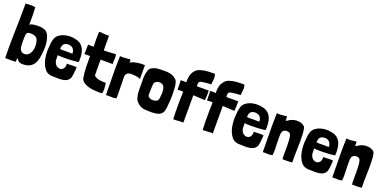

<svg xmlns="http://www.w3.org/2000/svg" viewBox="-8 -1508 4675 2322"><g transform="rotate(20 2329.0 -347.5)"><path d="M153.3 -705.1Q139.6 -707 120.1 -707Q114.3 -708 106.4 -708Q93.8 -708 79.1 -707Q56.6 -707 41 -704.1Q41 -681.6 41 -637.7Q41 -554.7 39.1 -471.7Q37.1 -388.7 35.2 -307.6Q34.2 -227.5 33.2 -150.4Q33.2 -134.8 33.2 -119.1Q33.2 -58.6 35.2 -1Q66.4 -1 102.5 1Q113.3 1 122.1 1Q148.4 1 169.9 -2Q170.9 -3.9 170.9 -8.8Q170.9 -18.6 171.9 -25.4Q171.9 -31.2 171.9 -42Q173.8 -46.9 176.8 -49.8Q178.7 -51.8 181.6 -45.9Q197.3 -15.6 221.7 -7.8Q247.1 1 275.4 -2.9Q332 -6.8 365.2 -32.2Q398.4 -57.6 414.1 -96.7Q430.7 -136.7 435.5 -185.5Q441.4 -235.4 443.4 -285.2Q443.4 -320.3 438.5 -352.5Q433.6 -385.7 423.8 -413.1Q415 -441.4 399.4 -460.9Q383.8 -480.5 362.3 -488.3Q335 -498 302.7 -501Q269.5 -502.9 241.2 -500Q211.9 -498 192.4 -491.2Q171.9 -484.4 169.9 -474.6Q170.9 -522.5 170.9 -550.8Q170.9 -580.1 170.9 -596.7Q170.9 -615.2 170.9 -624Q169.9 -633.8 168.9 -641.6Q168.9 -651.4 168.9 -661.1Q168 -671.9 167 -692.4Q167 -695.3 167 -703.1Q167 -704.1 153.3 -705.1ZM328.1 -286.1Q329.1 -271.5 329.1 -256.8Q329.1 -232.4 323.2 -209Q317.4 -184.6 304.7 -166Q293 -148.4 276.4 -136.7Q258.8 -126 238.3 -126Q211.9 -126 198.2 -136.7Q183.6 -148.4 175.8 -167Q168.9 -185.5 168 -212.9Q166 -239.3 166 -271.5Q166 -309.6 168 -332Q168.9 -355.5 174.8 -367.2Q180.7 -378.9 193.4 -382.8Q206.1 -385.7 226.6 -385.7Q267.6 -385.7 293 -368.2Q317.4 -349.6 322.3 -315.4Q327.1 -300.8 328.1 -286.1Z M652.3 -248Q673.8 -247.1 701.2 -247.1Q728.5 -247.1 758.8 -248Q789.1 -249 815.4 -251Q841.8 -252.9 861.3 -254.9Q880.9 -256.8 887.7 -258.8Q889.6 -280.3 889.6 -300.8Q889.6 -321.3 887.7 -341.8Q884.8 -382.8 870.1 -417Q855.5 -451.2 828.1 -474.6Q799.8 -499 753.9 -506.8Q724.6 -514.6 694.3 -514.6Q691.4 -514.6 687.5 -514.6Q683.6 -514.6 679.7 -514.6Q641.6 -513.7 607.4 -502.9Q574.2 -493.2 546.9 -472.7Q519.5 -452.1 506.8 -422.9Q495.1 -389.6 491.2 -355.5Q488.3 -321.3 485.4 -284.2Q484.4 -270.5 484.4 -256.8Q484.4 -229.5 487.3 -202.1Q491.2 -161.1 502 -124Q512.7 -87.9 531.2 -57.6Q548.8 -27.3 576.2 -7.8Q599.6 5.9 627.9 9.8Q656.2 9.8 689.5 11.7Q706.1 12.7 722.7 12.7Q739.3 12.7 754.9 11.7Q787.1 9.8 813.5 0Q840.8 -9.8 857.4 -34.2Q865.2 -40 869.1 -55.7Q874 -71.3 877 -91.8Q879.9 -114.3 881.8 -138.7Q883.8 -164.1 885.7 -190.4Q875 -193.4 857.4 -193.4Q840.8 -194.3 822.3 -193.4Q803.7 -192.4 787.1 -191.4Q769.5 -191.4 759.8 -192.4Q761.7 -151.4 747.1 -130.9Q732.4 -110.4 711.9 -106.4Q690.4 -101.6 668.9 -113.3Q646.5 -124 634.8 -147.5Q624 -165 622.1 -183.6Q621.1 -203.1 620.1 -233.4Q620.1 -239.3 620.1 -251Q629.9 -249 652.3 -248ZM768.6 -378.9Q780.3 -361.3 780.3 -340.8Q780.3 -333 780.3 -330.1Q780.3 -328.1 773.4 -327.1Q768.6 -327.1 755.9 -328.1Q743.2 -329.1 716.8 -329.1Q678.7 -329.1 659.2 -328.1Q639.6 -328.1 630.9 -329.1Q622.1 -331.1 621.1 -335.9Q621.1 -339.8 623 -350.6Q625 -364.3 628.9 -376Q633.8 -387.7 642.6 -397.5Q652.3 -406.2 667 -411.1Q681.6 -416 706.1 -416Q716.8 -416 724.6 -413.1Q732.4 -411.1 741.2 -406.2Q758.8 -397.5 768.6 -378.9Z M1088.9 -682.6Q1072.3 -683.6 1055.7 -685.5Q1038.1 -686.5 1022.5 -688.5Q1017.6 -688.5 1012.7 -688.5Q1002.9 -688.5 994.1 -686.5Q992.2 -668 992.2 -643.6Q991.2 -620.1 991.2 -593.8Q991.2 -568.4 992.2 -543Q993.2 -516.6 993.2 -495.1Q977.5 -495.1 960 -495.1Q942.4 -495.1 921.9 -496.1Q920.9 -455.1 918.9 -374Q940.4 -374 958 -374Q975.6 -374 991.2 -375Q990.2 -301.8 992.2 -233.4Q994.1 -165 1006.8 -87.9Q1020.5 -56.6 1049.8 -39.1Q1079.1 -21.5 1117.2 -11.7Q1155.3 -2.9 1198.2 -1Q1221.7 1 1245.1 1Q1263.7 1 1281.2 0Q1286.1 -14.6 1288.1 -33.2Q1289.1 -43.9 1289.1 -54.7Q1289.1 -61.5 1288.1 -69.3Q1287.1 -86.9 1285.2 -103.5Q1283.2 -121.1 1281.2 -134.8Q1264.6 -133.8 1242.2 -134.8Q1218.8 -135.7 1197.3 -139.6Q1174.8 -144.5 1156.2 -153.3Q1136.7 -161.1 1127 -174.8Q1126 -219.7 1126 -271.5Q1126 -323.2 1126 -377Q1177.7 -377 1281.2 -377Q1279.3 -389.6 1280.3 -408.2Q1282.2 -426.8 1283.2 -445.3Q1284.2 -462.9 1283.2 -478.5Q1282.2 -494.1 1275.4 -502Q1224.6 -499 1189.5 -497.1Q1155.3 -495.1 1124 -494.1Q1124 -508.8 1124 -523.4Q1123 -537.1 1123 -549.8Q1123 -594.7 1123 -683.6Q1106.4 -681.6 1088.9 -682.6Z M1466.8 -474.6Q1466.8 -477.5 1466.8 -480.5Q1466.8 -483.4 1466.8 -487.3Q1466.8 -491.2 1466.8 -499Q1466.8 -501 1458 -502Q1455.1 -502 1452.1 -502Q1445.3 -502 1437.5 -501Q1426.8 -500 1416 -499Q1406.2 -498 1402.3 -498Q1389.6 -497.1 1381.8 -496.1Q1374 -496.1 1367.2 -496.1Q1360.4 -496.1 1351.6 -496.1Q1343.8 -497.1 1332 -498Q1329.1 -417 1329.1 -338.9Q1329.1 -290 1330.1 -243.2Q1333 -120.1 1333 2.9Q1356.4 1 1374 2Q1391.6 2.9 1407.2 2.9Q1415 3.9 1421.9 3.9Q1428.7 3.9 1435.5 2.9Q1450.2 2 1466.8 -2.9Q1466.8 -3.9 1466.8 -6.8Q1466.8 -43.9 1466.8 -76.2Q1465.8 -109.4 1465.8 -139.6Q1465.8 -171.9 1464.8 -203.1Q1463.9 -234.4 1462.9 -268.6Q1461.9 -296.9 1470.7 -311.5Q1479.5 -327.1 1496.1 -334Q1512.7 -340.8 1535.2 -340.8Q1557.6 -340.8 1585 -337.9Q1585.9 -337.9 1598.6 -335.9Q1611.3 -334 1623 -331.1Q1627.9 -329.1 1633.8 -327.1Q1638.7 -326.2 1643.6 -324.2Q1646.5 -323.2 1653.3 -321.3Q1652.3 -335.9 1652.3 -352.5Q1652.3 -370.1 1652.3 -389.6Q1652.3 -411.1 1652.3 -436.5Q1653.3 -462.9 1653.3 -497.1Q1653.3 -498 1638.7 -498Q1624 -499 1602.5 -498Q1582 -497.1 1557.6 -493.2Q1534.2 -490.2 1514.6 -484.4Q1501 -478.5 1486.3 -472.7Q1471.7 -466.8 1467.8 -464.8Q1467.8 -471.7 1466.8 -474.6Z M1699.2 -425.8Q1693.4 -408.2 1692.4 -397.5Q1689.5 -377.9 1688.5 -360.4Q1687.5 -342.8 1687.5 -325.2Q1690.4 -292 1688.5 -252Q1687.5 -211.9 1689.5 -171.9Q1691.4 -132.8 1701.2 -96.7Q1710.9 -60.5 1738.3 -37.1Q1773.4 -2 1824.2 6.8Q1852.5 6.8 1885.7 9.8Q1901.4 10.7 1917 10.7Q1934.6 10.7 1952.1 8.8Q1984.4 6.8 2011.7 -2.9Q2039.1 -12.7 2055.7 -37.1Q2066.4 -46.9 2071.3 -74.2Q2077.1 -100.6 2080.1 -134.8Q2084 -168.9 2085.9 -206.1Q2086.9 -243.2 2087.9 -272.5Q2086.9 -304.7 2085.9 -336.9Q2085 -368.2 2081.1 -393.6Q2077.1 -420.9 2069.3 -441.4Q2061.5 -460.9 2046.9 -469.7Q2026.4 -490.2 1997.1 -501Q1967.8 -510.7 1936.5 -512.7Q1923.8 -513.7 1913.1 -513.7Q1904.3 -513.7 1896.5 -513.7Q1877.9 -511.7 1858.4 -513.7Q1834 -513.7 1810.5 -510.7Q1787.1 -507.8 1765.6 -500Q1746.1 -493.2 1730.5 -482.4Q1714.8 -470.7 1708 -456.1Q1705.1 -445.3 1699.2 -425.8ZM1867.2 -360.4Q1906.2 -369.1 1929.7 -352.5Q1954.1 -336.9 1959 -301.8Q1964.8 -273.4 1962.9 -240.2Q1960 -208 1956.1 -175.8Q1950.2 -151.4 1932.6 -142.6Q1919.9 -135.7 1900.4 -133.8Q1879.9 -130.9 1861.3 -134.8Q1842.8 -139.6 1830.1 -152.3Q1817.4 -165 1818.4 -188.5Q1820.3 -222.7 1820.3 -254.9Q1820.3 -286.1 1824.2 -318.4Q1827.1 -334 1833 -337.9Q1845.7 -353.5 1867.2 -360.4Z M2327.1 -356.4Q2358.4 -355.5 2392.6 -352.5Q2427.7 -350.6 2478.5 -347.7Q2480.5 -367.2 2481.4 -377.9Q2482.4 -388.7 2482.4 -396.5Q2483.4 -403.3 2483.4 -409.2Q2483.4 -416 2483.4 -426.8Q2484.4 -441.4 2483.4 -451.2Q2482.4 -461.9 2484.4 -472.7Q2433.6 -472.7 2331.1 -472.7Q2326.2 -498 2332 -517.6Q2336.9 -537.1 2360.4 -541Q2374 -543 2391.6 -545.9Q2408.2 -547.9 2425.8 -549.8Q2442.4 -551.8 2458 -552.7Q2473.6 -553.7 2485.4 -552.7Q2487.3 -567.4 2489.3 -584Q2491.2 -600.6 2492.2 -619.1Q2493.2 -626 2493.2 -632.8Q2493.2 -643.6 2492.2 -655.3Q2490.2 -672.9 2485.4 -688.5Q2467.8 -688.5 2451.2 -688.5Q2419.9 -688.5 2388.7 -686.5Q2338.9 -682.6 2296.9 -668.9Q2263.7 -658.2 2242.2 -635.7Q2221.7 -613.3 2209 -585Q2198.2 -557.6 2195.3 -529.3Q2192.4 -500 2194.3 -474.6Q2178.7 -475.6 2161.1 -475.6Q2143.6 -475.6 2122.1 -475.6Q2123 -435.5 2125 -353.5Q2145.5 -355.5 2163.1 -355.5Q2180.7 -355.5 2196.3 -355.5Q2196.3 -339.8 2196.3 -311.5Q2195.3 -284.2 2194.3 -248Q2194.3 -212.9 2194.3 -174.8Q2194.3 -136.7 2194.3 -101.6Q2195.3 -68.4 2196.3 -40Q2196.3 -12.7 2198.2 -1Q2207 0 2216.8 0Q2221.7 0 2226.6 0Q2242.2 -1 2259.8 -2Q2276.4 -3.9 2293 -4.9Q2310.5 -5.9 2327.1 -3.9Q2327.1 -48.8 2327.1 -137.7Q2327.1 -192.4 2327.1 -356.4Z M2706.1 -356.4Q2737.3 -355.5 2771.5 -352.5Q2806.6 -350.6 2857.4 -347.7Q2859.4 -367.2 2860.4 -377.9Q2861.3 -388.7 2861.3 -396.5Q2862.3 -403.3 2862.3 -409.2Q2862.3 -416 2862.3 -426.8Q2863.3 -441.4 2862.3 -451.2Q2861.3 -461.9 2863.3 -472.7Q2812.5 -472.7 2710 -472.7Q2705.1 -498 2710.9 -517.6Q2715.8 -537.1 2739.3 -541Q2752.9 -543 2770.5 -545.9Q2787.1 -547.9 2804.7 -549.8Q2821.3 -551.8 2836.9 -552.7Q2852.5 -553.7 2864.3 -552.7Q2866.2 -567.4 2868.2 -584Q2870.1 -600.6 2871.1 -619.1Q2872.1 -626 2872.1 -632.8Q2872.1 -643.6 2871.1 -655.3Q2869.1 -672.9 2864.3 -688.5Q2846.7 -688.5 2830.1 -688.5Q2798.8 -688.5 2767.6 -686.5Q2717.8 -682.6 2675.8 -668.9Q2642.6 -658.2 2621.1 -635.7Q2600.6 -613.3 2587.9 -585Q2577.1 -557.6 2574.2 -529.3Q2571.3 -500 2573.2 -474.6Q2557.6 -475.6 2540 -475.6Q2522.5 -475.6 2501 -475.6Q2502 -435.5 2503.9 -353.5Q2524.4 -355.5 2542 -355.5Q2559.6 -355.5 2575.2 -355.5Q2575.2 -339.8 2575.2 -311.5Q2574.2 -284.2 2573.2 -248Q2573.2 -212.9 2573.2 -174.8Q2573.2 -136.7 2573.2 -101.6Q2574.2 -68.4 2575.2 -40Q2575.2 -12.7 2577.1 -1Q2585.9 0 2595.7 0Q2600.6 0 2605.5 0Q2621.1 -1 2638.7 -2Q2655.3 -3.9 2671.9 -4.9Q2689.5 -5.9 2706.1 -3.9Q2706.1 -48.8 2706.1 -137.7Q2706.1 -192.4 2706.1 -356.4Z M3057.6 -248Q3079.1 -247.1 3106.4 -247.1Q3133.8 -247.1 3164.1 -248Q3194.3 -249 3220.7 -251Q3247.1 -252.9 3266.6 -254.9Q3286.1 -256.8 3293 -258.8Q3294.9 -280.3 3294.9 -300.8Q3294.9 -321.3 3293 -341.8Q3290 -382.8 3275.4 -417Q3260.7 -451.2 3233.4 -474.6Q3205.1 -499 3159.2 -506.8Q3129.9 -514.6 3099.6 -514.6Q3096.7 -514.6 3092.8 -514.6Q3088.9 -514.6 3085 -514.6Q3046.9 -513.7 3012.7 -502.9Q2979.5 -493.2 2952.1 -472.7Q2924.8 -452.1 2912.1 -422.9Q2900.4 -389.6 2896.5 -355.5Q2893.6 -321.3 2890.6 -284.2Q2889.6 -270.5 2889.6 -256.8Q2889.6 -229.5 2892.6 -202.1Q2896.5 -161.1 2907.2 -124Q2918 -87.9 2936.5 -57.6Q2954.1 -27.3 2981.4 -7.8Q3004.9 5.9 3033.2 9.8Q3061.5 9.8 3094.7 11.7Q3111.3 12.7 3127.9 12.7Q3144.5 12.7 3160.2 11.7Q3192.4 9.8 3218.8 0Q3246.1 -9.8 3262.7 -34.2Q3270.5 -40 3274.4 -55.7Q3279.3 -71.3 3282.2 -91.8Q3285.2 -114.3 3287.1 -138.7Q3289.1 -164.1 3291 -190.4Q3280.3 -193.4 3262.7 -193.4Q3246.1 -194.3 3227.5 -193.4Q3209 -192.4 3192.4 -191.4Q3174.8 -191.4 3165 -192.4Q3167 -151.4 3152.3 -130.9Q3137.7 -110.4 3117.2 -106.4Q3095.7 -101.6 3074.2 -113.3Q3051.8 -124 3040 -147.5Q3029.3 -165 3027.3 -183.6Q3026.4 -203.1 3025.4 -233.4Q3025.4 -239.3 3025.4 -251Q3035.2 -249 3057.6 -248ZM3173.8 -378.9Q3185.5 -361.3 3185.5 -340.8Q3185.5 -333 3185.5 -330.1Q3185.5 -328.1 3178.7 -327.1Q3173.8 -327.1 3161.1 -328.1Q3148.4 -329.1 3122.1 -329.1Q3084 -329.1 3064.5 -328.1Q3044.9 -328.1 3036.1 -329.1Q3027.3 -331.1 3026.4 -335.9Q3026.4 -339.8 3028.3 -350.6Q3030.3 -364.3 3034.2 -376Q3039.1 -387.7 3047.9 -397.5Q3057.6 -406.2 3072.3 -411.1Q3086.9 -416 3111.3 -416Q3122.1 -416 3129.9 -413.1Q3137.7 -411.1 3146.5 -406.2Q3164.1 -397.5 3173.8 -378.9Z M3481.4 -470.7Q3482.4 -482.4 3480.5 -499Q3480.5 -502 3472.7 -502.9Q3469.7 -502.9 3466.8 -502.9Q3460.9 -502.9 3454.1 -502Q3444.3 -501 3434.6 -499Q3424.8 -498 3420.9 -498Q3408.2 -497.1 3400.4 -496.1Q3392.6 -496.1 3385.7 -496.1Q3378.9 -496.1 3370.1 -496.1Q3362.3 -497.1 3350.6 -498Q3347.7 -417 3347.7 -338.9Q3347.7 -290 3348.6 -243.2Q3351.6 -120.1 3351.6 2.9Q3375 1 3391.6 2Q3407.2 2.9 3420.9 2.9Q3426.8 3.9 3433.6 3.9Q3440.4 3.9 3446.3 2.9Q3458 2 3475.6 -2.9Q3475.6 -3.9 3475.6 -6.8Q3479.5 -40 3479.5 -73.2Q3479.5 -106.4 3477.5 -138.7Q3476.6 -172.9 3475.6 -206.1Q3474.6 -240.2 3476.6 -275.4Q3478.5 -301.8 3490.2 -315.4Q3502.9 -329.1 3517.6 -333Q3532.2 -337.9 3547.9 -335.9Q3563.5 -333 3571.3 -329.1Q3572.3 -328.1 3573.2 -328.1Q3574.2 -328.1 3575.2 -327.1Q3583 -321.3 3587.9 -309.6Q3592.8 -298.8 3594.7 -285.2Q3597.7 -271.5 3598.6 -256.8Q3599.6 -242.2 3600.6 -230.5Q3602.5 -203.1 3602.5 -171.9Q3603.5 -140.6 3602.5 -110.4Q3602.5 -79.1 3602.5 -49.8Q3602.5 -21.5 3604.5 2Q3639.6 2 3667 2.9Q3694.3 2.9 3729.5 -2Q3727.5 -36.1 3728.5 -81.1Q3729.5 -126 3730.5 -173.8Q3731.4 -222.7 3732.4 -270.5Q3732.4 -279.3 3732.4 -289.1Q3732.4 -326.2 3730.5 -358.4Q3729.5 -398.4 3723.6 -426.8Q3718.8 -455.1 3708 -463.9Q3687.5 -482.4 3661.1 -489.3Q3635.7 -496.1 3607.4 -495.1Q3580.1 -494.1 3554.7 -485.4Q3528.3 -475.6 3507.8 -460.9Q3502.9 -457 3495.1 -453.1Q3487.3 -449.2 3482.4 -446.3Q3481.4 -460 3481.4 -470.7Z M3952.1 -248Q3973.6 -247.1 4001 -247.1Q4028.3 -247.1 4058.6 -248Q4088.9 -249 4115.2 -251Q4141.6 -252.9 4161.1 -254.9Q4180.7 -256.8 4187.5 -258.8Q4189.5 -280.3 4189.5 -300.8Q4189.5 -321.3 4187.5 -341.8Q4184.6 -382.8 4169.9 -417Q4155.3 -451.2 4127.9 -474.6Q4099.6 -499 4053.7 -506.8Q4024.4 -514.6 3994.1 -514.6Q3991.2 -514.6 3987.3 -514.6Q3983.4 -514.6 3979.5 -514.6Q3941.4 -513.7 3907.2 -502.9Q3874 -493.2 3846.7 -472.7Q3819.3 -452.1 3806.6 -422.9Q3794.9 -389.6 3791 -355.5Q3788.1 -321.3 3785.2 -284.2Q3784.2 -270.5 3784.2 -256.8Q3784.2 -229.5 3787.1 -202.1Q3791 -161.1 3801.8 -124Q3812.5 -87.9 3831.1 -57.6Q3848.6 -27.3 3876 -7.8Q3899.4 5.9 3927.7 9.8Q3956.1 9.8 3989.3 11.7Q4005.9 12.7 4022.5 12.7Q4039.1 12.7 4054.7 11.7Q4086.9 9.8 4113.3 0Q4140.6 -9.8 4157.2 -34.2Q4165 -40 4168.9 -55.7Q4173.8 -71.3 4176.8 -91.8Q4179.7 -114.3 4181.6 -138.7Q4183.6 -164.1 4185.5 -190.4Q4174.8 -193.4 4157.2 -193.4Q4140.6 -194.3 4122.1 -193.4Q4103.5 -192.4 4086.9 -191.4Q4069.3 -191.4 4059.6 -192.4Q4061.5 -151.4 4046.9 -130.9Q4032.2 -110.4 4011.7 -106.4Q3990.2 -101.6 3968.8 -113.3Q3946.3 -124 3934.6 -147.5Q3923.8 -165 3921.9 -183.6Q3920.9 -203.1 3919.9 -233.4Q3919.9 -239.3 3919.9 -251Q3929.7 -249 3952.1 -248ZM4068.4 -378.9Q4080.1 -361.3 4080.1 -340.8Q4080.1 -333 4080.1 -330.1Q4080.1 -328.1 4073.2 -327.1Q4068.4 -327.1 4055.7 -328.1Q4043 -329.1 4016.6 -329.1Q3978.5 -329.1 3959 -328.1Q3939.5 -328.1 3930.7 -329.1Q3921.9 -331.1 3920.9 -335.9Q3920.9 -339.8 3922.9 -350.6Q3924.8 -364.3 3928.7 -376Q3933.6 -387.7 3942.4 -397.5Q3952.1 -406.2 3966.8 -411.1Q3981.4 -416 4005.9 -416Q4016.6 -416 4024.4 -413.1Q4032.2 -411.1 4041 -406.2Q4058.6 -397.5 4068.4 -378.9Z M4376 -470.7Q4377 -482.4 4375 -499Q4375 -502 4367.2 -502.9Q4364.3 -502.9 4361.3 -502.9Q4355.5 -502.9 4348.6 -502Q4338.9 -501 4329.1 -499Q4319.3 -498 4315.4 -498Q4302.7 -497.1 4294.9 -496.1Q4287.1 -496.1 4280.3 -496.1Q4273.4 -496.1 4264.6 -496.1Q4256.8 -497.1 4245.1 -498Q4242.2 -417 4242.2 -338.9Q4242.2 -290 4243.2 -243.2Q4246.1 -120.1 4246.1 2.9Q4269.5 1 4286.1 2Q4301.8 2.9 4315.4 2.9Q4321.3 3.9 4328.1 3.9Q4335 3.9 4340.8 2.9Q4352.5 2 4370.1 -2.9Q4370.1 -3.9 4370.1 -6.8Q4374 -40 4374 -73.2Q4374 -106.4 4372.1 -138.7Q4371.1 -172.9 4370.1 -206.1Q4369.1 -240.2 4371.1 -275.4Q4373 -301.8 4384.8 -315.4Q4397.5 -329.1 4412.1 -333Q4426.8 -337.9 4442.4 -335.9Q4458 -333 4465.8 -329.1Q4466.8 -328.1 4467.8 -328.1Q4468.8 -328.1 4469.7 -327.1Q4477.5 -321.3 4482.4 -309.6Q4487.3 -298.8 4489.3 -285.2Q4492.2 -271.5 4493.2 -256.8Q4494.1 -242.2 4495.1 -230.5Q4497.1 -203.1 4497.1 -171.9Q4498 -140.6 4497.1 -110.4Q4497.1 -79.1 4497.1 -49.8Q4497.1 -21.5 4499 2Q4534.2 2 4561.5 2.9Q4588.9 2.9 4624 -2Q4622.1 -36.1 4623 -81.1Q4624 -126 4625 -173.8Q4626 -222.7 4627 -270.5Q4627 -279.3 4627 -289.1Q4627 -326.2 4625 -358.4Q4624 -398.4 4618.2 -426.8Q4613.3 -455.1 4602.5 -463.9Q4582 -482.4 4555.7 -489.3Q4530.3 -496.1 4502 -495.1Q4474.6 -494.1 4449.2 -485.4Q4422.9 -475.6 4402.3 -460.9Q4397.5 -457 4389.6 -453.1Q4381.8 -449.2 4377 -446.3Q4376 -460 4376 -470.7Z"/></g></svg>

Font: Londrina Solid
Style: NNS
Weight: 400
Designer: Marcelo Magalhaes
Version: Version 1.002